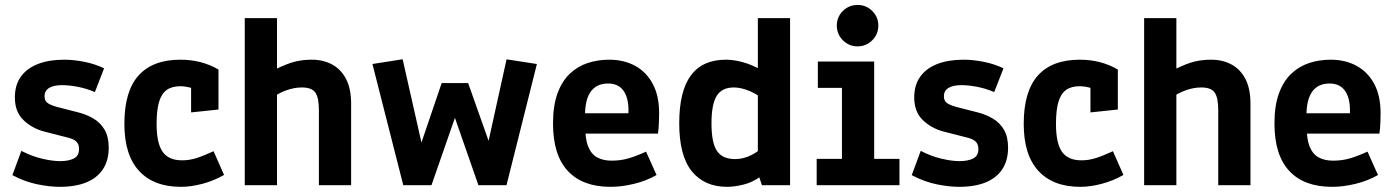

<svg xmlns="http://www.w3.org/2000/svg" viewBox="-20 -735 5538 762"><path d="M217.3 6.5Q176.8 6.5 127.3 -3.7Q77.8 -14 29.2 -39.9L64.7 -136.3Q105.2 -115.1 146.7 -105.3Q188.2 -95.5 218.6 -95.5Q252.3 -95.5 273 -106Q293.7 -116.5 293.7 -143.8Q293.7 -160.8 284.7 -171.2Q275.7 -181.6 254.4 -187.6L154.7 -213.1Q106.4 -226.1 72.7 -258.8Q39 -291.4 39 -348.4Q39 -397.6 62.8 -430.8Q86.7 -464 130.7 -481.1Q174.6 -498.1 234.8 -498.1Q271.1 -498.1 313.5 -489.9Q356 -481.7 393.1 -463.9L356.6 -369.6Q321.7 -384.3 287.6 -390.7Q253.5 -397.1 226.4 -397.1Q193.5 -397.1 175.1 -386.1Q156.8 -375 156.8 -353.2Q156.8 -335.1 168.2 -326.6Q179.7 -318.1 205.3 -310.8L289.8 -289.2Q324.8 -280.4 352.3 -263.6Q379.7 -246.9 395.6 -219.2Q411.5 -191.5 411.5 -148.7Q411.5 -98.9 389 -64.1Q366.4 -29.3 323.2 -11.4Q279.9 6.5 217.3 6.5Z M698 6.5Q590.2 6.5 531.9 -56.7Q473.6 -120 473.6 -243.3Q473.6 -372.9 530 -435.5Q586.3 -498.1 696.1 -498.1Q780.2 -498.1 847.1 -459V-300.3L738.4 -288.9V-452.8L797.4 -359.6Q776.4 -373.7 748.3 -383.3Q720.2 -392.8 695.8 -392.8Q662 -392.8 641.2 -377.7Q620.4 -362.5 611 -329.6Q601.5 -296.7 601.5 -243Q601.5 -167 625.3 -132.8Q649.1 -98.7 702.6 -98.7Q732 -98.7 760.4 -107.8Q788.7 -116.8 827.6 -134.9L869.2 -40.7Q829.2 -17.7 783.7 -5.6Q738.2 6.5 698 6.5Z M951.4 0V-663.1H1079.4V-462.9Q1120.2 -482.8 1150.7 -490.4Q1181.2 -498.1 1217.4 -498.1Q1262.3 -498.1 1297.5 -479.4Q1332.8 -460.7 1353.1 -422.2Q1373.5 -383.6 1373.5 -323.7V0H1245.6V-298.4Q1245.6 -347.6 1231.4 -367.8Q1217.1 -387.9 1178.3 -387.9Q1147.9 -387.9 1116.2 -376.5Q1084.6 -365.1 1056.4 -344.2L1079.4 -422.7V0Z M1580.5 0 1458.1 -481 1578 -499.8 1668.5 -99.1 1628.8 -99.3 1732.9 -405.3H1837.9L1946.3 -99.3L1902.1 -99.1L1990.4 -499.6L2110.8 -481L1990.2 0H1878.7L1770.3 -310.8H1800.6L1692.4 0Z M2403.1 6.5Q2292.2 6.5 2233.5 -56.6Q2174.8 -119.7 2174.8 -244.8Q2174.8 -315.5 2192.4 -364Q2210.1 -412.5 2241.1 -442.1Q2272.2 -471.7 2312.4 -484.9Q2352.6 -498.1 2397.4 -498.1Q2455.8 -498.1 2500.6 -473.8Q2545.3 -449.4 2570.6 -402.2Q2595.9 -355 2595.9 -286.1Q2595.9 -274 2595.1 -250.2Q2594.3 -226.3 2591.4 -204.8H2257.8L2302.9 -237.4Q2301.9 -184.8 2314.1 -154.1Q2326.2 -123.4 2349.9 -110.4Q2373.7 -97.4 2407.2 -97.4Q2443.8 -97.4 2474.4 -106.5Q2505.1 -115.5 2544 -133.2L2585.7 -40.4Q2545.6 -17.4 2496.8 -5.5Q2448 6.5 2403.1 6.5ZM2473.5 -226.4V-275.7Q2478.1 -336.8 2457.6 -370.2Q2437.2 -403.6 2393.6 -403.6Q2343.6 -403.6 2320.6 -365.3Q2297.6 -326.9 2302.9 -251.9L2257.8 -285.4H2510.1Z M2865.9 6.5Q2775.7 6.5 2725.7 -55.2Q2675.7 -116.9 2675.7 -245.6Q2675.7 -373.4 2722 -435.7Q2768.2 -498.1 2861.1 -498.1Q2891.6 -498.1 2927.7 -488.3Q2963.7 -478.6 3000.2 -457.6L2987.7 -446V-663.1H3115.6V0H3003.9L2987.5 -48.5L3001.5 -37Q2968.9 -11.9 2932 -2.7Q2895.2 6.5 2865.9 6.5ZM2897.3 -103.6Q2931.4 -103.6 2963.9 -120.5Q2996.4 -137.4 3038.5 -174.6L2987.7 -97.2V-426.8L3039.4 -319.8Q2993 -357.3 2957.7 -372.6Q2922.4 -387.9 2892.1 -387.9Q2845 -387.9 2824.3 -354.4Q2803.7 -320.9 2803.7 -245.3Q2803.7 -168.1 2825.5 -135.9Q2847.4 -103.6 2897.3 -103.6Z M3221.2 0V-104.4H3321.5V-386.3H3225.8V-490.8H3449.4V-104.4H3549.7V0ZM3383.5 -551Q3349.4 -551 3325.2 -575.1Q3301.1 -599.3 3301.1 -633.9Q3301.1 -667.5 3325.2 -691.5Q3349.4 -715.4 3383.5 -715.4Q3417.6 -715.4 3441.7 -691.5Q3465.9 -667.5 3465.9 -633.9Q3465.9 -599.3 3441.7 -575.1Q3417.6 -551 3383.5 -551Z M3786.6 6.5Q3746.1 6.5 3696.6 -3.7Q3647.1 -14 3598.5 -39.9L3634.1 -136.3Q3674.5 -115.1 3716 -105.3Q3757.6 -95.5 3788 -95.5Q3821.6 -95.5 3842.3 -106Q3863 -116.5 3863 -143.8Q3863 -160.8 3854 -171.2Q3845 -181.6 3823.8 -187.6L3724 -213.1Q3675.7 -226.1 3642 -258.8Q3608.3 -291.4 3608.3 -348.4Q3608.3 -397.6 3632.2 -430.8Q3656 -464 3700 -481.1Q3744 -498.1 3804.1 -498.1Q3840.4 -498.1 3882.9 -489.9Q3925.3 -481.7 3962.5 -463.9L3925.9 -369.6Q3891 -384.3 3856.9 -390.7Q3822.8 -397.1 3795.8 -397.1Q3762.8 -397.1 3744.4 -386.1Q3726.1 -375 3726.1 -353.2Q3726.1 -335.1 3737.5 -326.6Q3749 -318.1 3774.6 -310.8L3859.2 -289.2Q3894.2 -280.4 3921.6 -263.6Q3949.1 -246.9 3965 -219.2Q3980.8 -191.5 3980.8 -148.7Q3980.8 -98.9 3958.3 -64.1Q3935.7 -29.3 3892.5 -11.4Q3849.2 6.5 3786.6 6.5Z M4267.3 6.5Q4159.5 6.5 4101.2 -56.7Q4042.9 -120 4042.9 -243.3Q4042.9 -372.9 4099.3 -435.5Q4155.6 -498.1 4265.4 -498.1Q4349.5 -498.1 4416.4 -459V-300.3L4307.7 -288.9V-452.8L4366.7 -359.6Q4345.7 -373.7 4317.6 -383.3Q4289.5 -392.8 4265.1 -392.8Q4231.3 -392.8 4210.5 -377.7Q4189.7 -362.5 4180.3 -329.6Q4170.9 -296.7 4170.9 -243Q4170.9 -167 4194.6 -132.8Q4218.4 -98.7 4271.9 -98.7Q4301.4 -98.7 4329.7 -107.8Q4358 -116.8 4397 -134.9L4438.6 -40.7Q4398.5 -17.7 4353 -5.6Q4307.6 6.5 4267.3 6.5Z M4520.8 0V-663.1H4648.7V-462.9Q4689.5 -482.8 4720 -490.4Q4750.6 -498.1 4786.7 -498.1Q4831.6 -498.1 4866.9 -479.4Q4902.1 -460.7 4922.5 -422.2Q4942.8 -383.6 4942.8 -323.7V0H4814.9V-298.4Q4814.9 -347.6 4800.7 -367.8Q4786.5 -387.9 4747.6 -387.9Q4717.2 -387.9 4685.6 -376.5Q4653.9 -365.1 4625.7 -344.2L4648.7 -422.7V0Z M5266.4 6.5Q5155.5 6.5 5096.8 -56.6Q5038 -119.7 5038 -244.8Q5038 -315.5 5055.7 -364Q5073.4 -412.5 5104.4 -442.1Q5135.5 -471.7 5175.7 -484.9Q5215.9 -498.1 5260.7 -498.1Q5319.1 -498.1 5363.8 -473.8Q5408.5 -449.4 5433.9 -402.2Q5459.2 -355 5459.2 -286.1Q5459.2 -274 5458.4 -250.2Q5457.6 -226.3 5454.6 -204.8H5121.1L5166.1 -237.4Q5165.2 -184.8 5177.3 -154.1Q5189.5 -123.4 5213.2 -110.4Q5236.9 -97.4 5270.4 -97.4Q5307 -97.4 5337.7 -106.5Q5368.4 -115.5 5407.3 -133.2L5448.9 -40.4Q5408.9 -17.4 5360.1 -5.5Q5311.3 6.5 5266.4 6.5ZM5336.8 -226.4V-275.7Q5341.4 -336.8 5320.9 -370.2Q5300.5 -403.6 5256.9 -403.6Q5206.9 -403.6 5183.9 -365.3Q5160.9 -326.9 5166.1 -251.9L5121.1 -285.4H5373.3Z"/></svg>

Font: Anaheim
Style: Regular
Weight: 400
Designer: Vernon Adams
Foundry: Vernon Adams
Version: Version 2.001